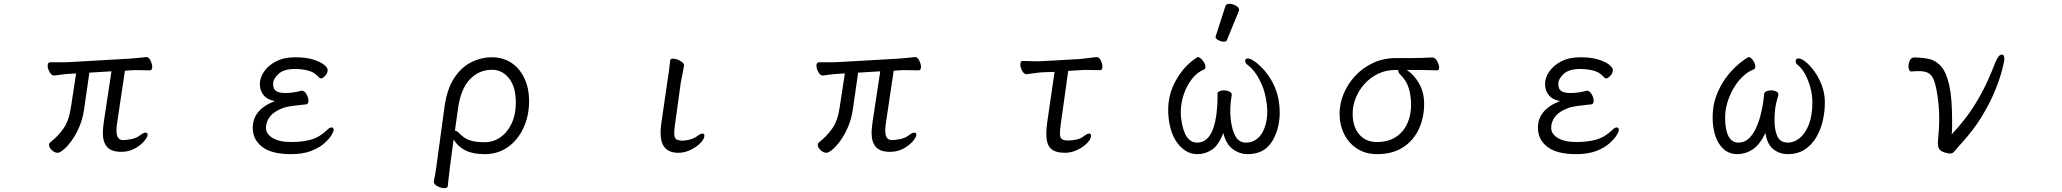

<svg xmlns="http://www.w3.org/2000/svg" viewBox="-20 -784 10727 999"><path d="M560 -413 445 -406 418 -219Q411 -167 393 -125Q375 -83 353 -52.5Q331 -22 311 -5.5Q291 11 280 11Q264 11 249.5 -3Q235 -17 235 -30Q235 -38 242 -44Q281 -74 310 -115Q339 -156 349 -226L376 -402L345 -400Q320 -399 296.5 -395.5Q273 -392 262 -391H261Q248 -391 238 -409Q228 -427 228 -442Q228 -460 241 -460H282Q296 -460 312.5 -460Q329 -460 344 -461L656 -479Q679 -481 703 -483Q727 -485 739 -487H742Q754 -487 763 -469Q772 -451 772 -436Q772 -418 760 -418Q752 -418 734 -418.5Q716 -419 696 -419Q686 -419 676 -419Q666 -419 657 -418L630 -416L589 -141Q586 -122 586 -107Q586 -76 596 -65.5Q606 -55 619 -55Q638 -55 664.5 -60.5Q691 -66 710 -81Q727 -94 737 -94Q748 -94 748 -82Q748 -71 730 -49.5Q712 -28 681 -11Q650 6 611 6Q560 6 537.5 -19Q515 -44 515 -94Q515 -106 516.5 -119.5Q518 -133 520 -149Z M1551 -312Q1564 -312 1574.5 -294Q1585 -276 1585 -259Q1585 -242 1572 -241Q1541 -238 1506.5 -233.5Q1472 -229 1455 -223Q1406 -205 1385 -178Q1364 -151 1364 -119Q1364 -87 1398.5 -66Q1433 -45 1496 -45Q1553 -45 1598 -57.5Q1643 -70 1681 -107Q1695 -121 1705 -121Q1716 -121 1716 -107Q1716 -100 1704.5 -80.5Q1693 -61 1667 -38Q1641 -15 1598.5 1.5Q1556 18 1494 18Q1393 18 1344 -20Q1295 -58 1295 -119Q1295 -214 1410 -258Q1371 -265 1351.5 -289Q1332 -313 1332 -347Q1332 -379 1353.5 -411Q1375 -443 1416 -464.5Q1457 -486 1516 -486Q1571 -486 1608.5 -474.5Q1646 -463 1665.5 -447.5Q1685 -432 1685 -419Q1685 -412 1681.5 -403.5Q1678 -395 1669 -387Q1658 -376 1650 -376Q1645 -376 1641 -380Q1637 -384 1632 -389Q1613 -409 1582.5 -417Q1552 -425 1514 -425Q1456 -425 1428.5 -399Q1401 -373 1401 -347Q1401 -339 1404 -327.5Q1407 -316 1421 -308Q1435 -300 1467 -300Q1486 -300 1509 -303.5Q1532 -307 1548 -312Z M2237 158Q2242 138 2246 112.5Q2250 87 2252 71L2293 -229Q2306 -322 2343.5 -378.5Q2381 -435 2432.5 -460.5Q2484 -486 2539 -486Q2599 -486 2642.5 -456Q2686 -426 2709.5 -374.5Q2733 -323 2733 -260Q2733 -182 2704 -119Q2675 -56 2623 -19Q2571 18 2502 18Q2440 18 2401.5 -1.5Q2363 -21 2340 -58L2322 79Q2321 88 2318.5 108Q2316 128 2313.5 149Q2311 170 2310 184Q2309 195 2292 195Q2276 195 2256.5 185Q2237 175 2237 161ZM2347 -104Q2357 -104 2369 -91Q2396 -63 2426 -53.5Q2456 -44 2501 -44Q2547 -44 2584 -70Q2621 -96 2642.5 -142.5Q2664 -189 2664 -250Q2664 -332 2628.5 -376.5Q2593 -421 2541 -421Q2472 -421 2424.5 -371Q2377 -321 2363 -218Z M3453 -364Q3457 -387 3461 -417Q3465 -447 3467 -470Q3469 -479 3481 -479Q3492 -479 3505.5 -474Q3519 -469 3529 -461Q3539 -453 3539 -444V-441L3522 -353L3492 -135Q3490 -122 3489 -111.5Q3488 -101 3488 -93Q3488 -62 3502.5 -57Q3517 -52 3530 -52Q3548 -52 3570 -58Q3592 -64 3608 -76Q3625 -89 3635 -89Q3645 -89 3645 -78Q3645 -61 3624.5 -40Q3604 -19 3573 -4Q3542 11 3509 11Q3417 11 3417 -93Q3417 -104 3418 -117Q3419 -130 3421 -143Z M4560 -413 4445 -406 4418 -219Q4411 -167 4393 -125Q4375 -83 4353 -52.5Q4331 -22 4311 -5.5Q4291 11 4280 11Q4264 11 4249.5 -3Q4235 -17 4235 -30Q4235 -38 4242 -44Q4281 -74 4310 -115Q4339 -156 4349 -226L4376 -402L4345 -400Q4320 -399 4296.5 -395.5Q4273 -392 4262 -391H4261Q4248 -391 4238 -409Q4228 -427 4228 -442Q4228 -460 4241 -460H4282Q4296 -460 4312.5 -460Q4329 -460 4344 -461L4656 -479Q4679 -481 4703 -483Q4727 -485 4739 -487H4742Q4754 -487 4763 -469Q4772 -451 4772 -436Q4772 -418 4760 -418Q4752 -418 4734 -418.5Q4716 -419 4696 -419Q4686 -419 4676 -419Q4666 -419 4657 -418L4630 -416L4589 -141Q4586 -122 4586 -107Q4586 -76 4596 -65.5Q4606 -55 4619 -55Q4638 -55 4664.5 -60.5Q4691 -66 4710 -81Q4727 -94 4737 -94Q4748 -94 4748 -82Q4748 -71 4730 -49.5Q4712 -28 4681 -11Q4650 6 4611 6Q4560 6 4537.5 -19Q4515 -44 4515 -94Q4515 -106 4516.5 -119.5Q4518 -133 4520 -149Z M5540 -53Q5559 -53 5581.5 -58Q5604 -63 5620 -76Q5637 -89 5647 -89Q5657 -89 5657 -77Q5657 -61 5637 -40Q5617 -19 5585.5 -4Q5554 11 5521 11Q5470 11 5447 -11.5Q5424 -34 5424 -87Q5424 -99 5425 -112.5Q5426 -126 5428 -142L5467 -410L5405 -408Q5387 -407 5360 -403Q5333 -399 5322 -398H5321Q5308 -398 5298.5 -415.5Q5289 -433 5289 -449Q5289 -467 5302 -467Q5311 -467 5334 -466Q5357 -465 5379 -465Q5387 -465 5393.5 -465.5Q5400 -466 5405 -466L5601 -477Q5623 -479 5647.5 -482.5Q5672 -486 5684 -487H5686Q5699 -487 5707.5 -469.5Q5716 -452 5716 -437Q5716 -419 5704 -419Q5696 -419 5677.5 -419.5Q5659 -420 5639 -420Q5629 -420 5619 -420Q5609 -420 5601 -419L5538 -415L5499 -136Q5497 -122 5496 -110.5Q5495 -99 5495 -91Q5495 -69 5503 -62Q5511 -55 5529 -53Z M6356 -752Q6359 -764 6376.5 -764Q6394 -764 6410.5 -754.5Q6427 -745 6427 -732Q6427 -729 6426 -727L6364 -576Q6361 -567 6347.5 -567Q6334 -567 6319.5 -575Q6305 -583 6305 -589.5Q6305 -596 6306 -597ZM6125 -173Q6140 -42 6209 -42Q6289 -42 6309 -187Q6316 -243 6315 -294Q6313 -304 6324 -309Q6335 -314 6348.5 -314Q6362 -314 6374.5 -308.5Q6387 -303 6389 -294V-291Q6377 -221 6383.5 -164Q6390 -107 6408.5 -74.5Q6427 -42 6463 -42Q6499 -42 6525.5 -65.5Q6552 -89 6565 -135.5Q6578 -182 6572 -235.5Q6566 -289 6552 -327Q6520 -410 6473 -445Q6460 -454 6459 -465Q6457 -480 6473 -480Q6486 -480 6510.5 -462.5Q6535 -445 6562 -414Q6625 -338 6636 -241.5Q6647 -145 6610 -68Q6569 18 6473 18Q6430 18 6394.5 -8Q6359 -34 6345 -92Q6321 -29 6286.5 -5.5Q6252 18 6210.5 18Q6169 18 6137 -8Q6073 -58 6060.5 -170Q6048 -282 6102 -372Q6140 -437 6192 -474Q6210 -487 6211 -487Q6224 -487 6237.5 -469.5Q6251 -452 6252 -439Q6253 -426 6246 -423Q6205 -406 6176 -365.5Q6147 -325 6133.5 -273.5Q6120 -222 6125 -173Z M7433 -485Q7447 -485 7457.5 -466Q7468 -447 7468 -432Q7468 -418 7457 -418Q7424 -419 7395 -419.5Q7366 -420 7331 -420H7300Q7338 -395 7364 -349Q7390 -303 7390 -244Q7390 -171 7362 -111.5Q7334 -52 7279.5 -17Q7225 18 7145 18Q7086 18 7042 -10Q6998 -38 6974 -86Q6950 -134 6950 -193Q6950 -244 6971 -295.5Q6992 -347 7031 -389Q7070 -431 7124 -456.5Q7178 -482 7245 -482H7327Q7381 -482 7432 -485ZM7255 -420H7241Q7191 -420 7150 -400Q7109 -380 7079.5 -347Q7050 -314 7034 -274Q7018 -234 7018 -193Q7018 -125 7052 -85Q7086 -45 7144 -45Q7203 -45 7242.5 -71Q7282 -97 7302 -140.5Q7322 -184 7322 -238Q7322 -287 7309.5 -326.5Q7297 -366 7265 -397Q7259 -403 7257 -408Q7255 -413 7255 -417Z M8238 -312Q8251 -312 8261.5 -294Q8272 -276 8272 -259Q8272 -242 8259 -241Q8228 -238 8193.5 -233.5Q8159 -229 8142 -223Q8093 -205 8072 -178Q8051 -151 8051 -119Q8051 -87 8085.5 -66Q8120 -45 8183 -45Q8240 -45 8285 -57.5Q8330 -70 8368 -107Q8382 -121 8392 -121Q8403 -121 8403 -107Q8403 -100 8391.5 -80.5Q8380 -61 8354 -38Q8328 -15 8285.5 1.5Q8243 18 8181 18Q8080 18 8031 -20Q7982 -58 7982 -119Q7982 -214 8097 -258Q8058 -265 8038.5 -289Q8019 -313 8019 -347Q8019 -379 8040.5 -411Q8062 -443 8103 -464.5Q8144 -486 8203 -486Q8258 -486 8295.5 -474.5Q8333 -463 8352.5 -447.5Q8372 -432 8372 -419Q8372 -412 8368.5 -403.5Q8365 -395 8356 -387Q8345 -376 8337 -376Q8332 -376 8328 -380Q8324 -384 8319 -389Q8300 -409 8269.5 -417Q8239 -425 8201 -425Q8143 -425 8115.5 -399Q8088 -373 8088 -347Q8088 -339 8091 -327.5Q8094 -316 8108 -308Q8122 -300 8154 -300Q8173 -300 8196 -303.5Q8219 -307 8235 -312Z M9233 -291Q9219 -242 9216 -214Q9213 -186 9213 -157Q9213 -107 9228 -74.5Q9243 -42 9283 -42Q9315 -42 9344 -65.5Q9373 -89 9391.5 -135.5Q9410 -182 9410 -251Q9410 -289 9400 -327Q9390 -365 9373 -396.5Q9356 -428 9335 -445Q9323 -454 9323 -465Q9323 -480 9339 -480Q9352 -480 9374.5 -462.5Q9397 -445 9420 -413.5Q9443 -382 9459 -340Q9475 -298 9475 -250Q9475 -203 9464 -155.5Q9453 -108 9429.5 -68.5Q9406 -29 9369.5 -5.5Q9333 18 9282 18Q9239 18 9206.5 -8Q9174 -34 9166 -92Q9135 -29 9098 -5.5Q9061 18 9020 18Q8978 18 8949 -7.5Q8920 -33 8905.5 -76.5Q8891 -120 8891 -173Q8891 -234 8909.5 -284Q8928 -334 8955 -372Q8982 -410 9009.5 -435.5Q9037 -461 9056.5 -474Q9076 -487 9077 -487Q9090 -487 9101.5 -469.5Q9113 -452 9113 -438Q9113 -426 9105 -423Q9062 -406 9028.5 -365.5Q8995 -325 8975.5 -273.5Q8956 -222 8956 -173Q8956 -109 8973.5 -75.5Q8991 -42 9025 -42Q9057 -42 9079.5 -63.5Q9102 -85 9117 -118Q9132 -151 9141 -187Q9150 -223 9154 -252Q9158 -281 9159 -294Q9159 -304 9170.5 -309Q9182 -314 9195 -314Q9209 -314 9221 -308.5Q9233 -303 9233 -294Z M9924 -412Q9917 -412 9913.5 -420.5Q9910 -429 9910 -439Q9910 -455 9917.5 -470Q9925 -485 9940 -485Q9983 -485 10019 -476.5Q10055 -468 10081.5 -436.5Q10108 -405 10122.5 -339Q10137 -273 10137 -159Q10137 -140 10137 -121.5Q10137 -103 10135 -85Q10172 -124 10209 -172Q10246 -220 10284.5 -289Q10323 -358 10362 -459Q10378 -500 10396 -500Q10409 -500 10409 -476Q10409 -469 10399 -427Q10389 -385 10364 -321Q10339 -257 10293.5 -181Q10248 -105 10177 -29Q10157 -7 10148.5 4Q10140 15 10126 15Q10117 15 10097 9Q10076 2 10069.5 -9.5Q10063 -21 10063 -37Q10063 -44 10063.5 -52Q10064 -60 10065 -69Q10067 -92 10068.5 -114.5Q10070 -137 10070 -160Q10070 -221 10062.5 -275.5Q10055 -330 10044 -363Q10033 -394 10013.5 -404Q9994 -414 9965 -414Q9956 -414 9946 -413.5Q9936 -413 9925 -412Z"/></svg>

Font: QiushuiShotai
Style: Regular
Weight: 600
Designer: Fontworks Inc.
Foundry: Fontworks Inc.
Version: Version 1.250